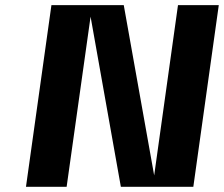

<svg xmlns="http://www.w3.org/2000/svg" viewBox="-20 -720 863 740"><path d="M666 -700.2H823.2L725.1 0H445.8L329.1 -655.8L236.8 0H80.1L178.2 -700.2H457L574.2 -43.9Z"/></svg>

Font: Fivo Sans Modern
Style: Italic
Weight: 700
Designer: Alexander Slobzheninov
Foundry: Alexander Slobzheninov
Version: 1.0